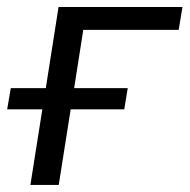

<svg xmlns="http://www.w3.org/2000/svg" viewBox="-22 -522 535 542"><path d="M63.8 0 97.5 -213.3H-1.8L8.5 -273.3H107.3L143.3 -502.3H493.1L482.4 -437.7H213.1L187.3 -273.3H338.6L328.8 -213.3H177.5L143.8 0Z"/></svg>

Font: Mulish ExtraLight
Style: Italic
Weight: 200
Italic angle: -9°
Designer: Vernon Adams
Foundry: Vernon Adams
Version: Version 3.603